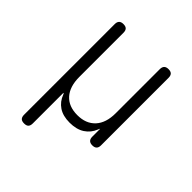

<svg xmlns="http://www.w3.org/2000/svg" viewBox="-199 -684 997 997"><g transform="rotate(45 300.0 -185.0)"><path d="M136 180Q119 180 111.5 172Q104 164 104 148V-518Q104 -534 112 -542Q120 -550 136 -550Q153 -550 160.5 -542Q168 -534 168 -518V-194Q168 -123 202.5 -84.5Q237 -46 301 -46Q364 -46 399.5 -84.5Q435 -123 435 -194V-518Q435 -534 443 -542Q451 -550 467 -550Q484 -550 491.5 -542Q499 -534 499 -518V-22Q499 -6 491 2Q483 10 467 10Q451 10 443 2Q435 -6 435 -22V-69Q435 -78 435 -79Q434 -79 434 -79Q434 -79 430 -70Q415 -32 382.5 -11Q350 10 300 10Q251 10 219.5 -11Q188 -32 174 -70Q170 -78 169 -78Q168 -78 168 -69V148Q168 164 160.5 172Q153 180 136 180Z"/></g></svg>

Font: Maple Mono NL ExtraLight
Style: Regular
Weight: 275
Monospace: yes
Designer: subframe7536
Version: Version 7.000